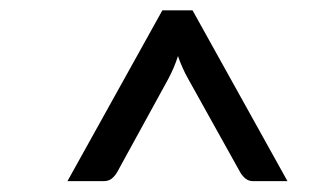

<svg xmlns="http://www.w3.org/2000/svg" viewBox="-20 -736 620 363"><path d="M287 -716.5H344L523.5 -393.5H458.5Q450 -393.5 444 -398.5Q438 -403.5 434 -410.5L336 -586.5Q329.5 -598 324.8 -608.8Q320 -619.5 316.5 -630Q309.5 -608 298 -586.5L201.5 -410.5Q197.5 -403.5 191.5 -398.5Q185.5 -393.5 175.5 -393.5H107.5Z"/></svg>

Font: LatoHex
Style: Italic
Weight: 400
Italic angle: -7°
Designer: Lukasz Dziedzic
Foundry: tyPoland Lukasz Dziedzic
Version: Version 1.104; Western+Polish opensource